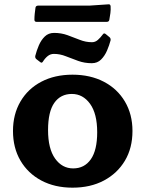

<svg xmlns="http://www.w3.org/2000/svg" viewBox="-20 -854 671 887"><path d="M315 13Q233 13 171 -20Q109 -53 74.5 -112Q40 -171 40 -249Q40 -326 74.5 -385Q109 -444 171 -476.5Q233 -509 315 -509Q397 -509 459.5 -476.5Q522 -444 557 -385Q592 -326 592 -249Q592 -170 557 -111.5Q522 -53 460 -20Q398 13 315 13ZM318 -76Q370 -76 399.5 -118Q429 -160 429 -243Q429 -329 396 -374.5Q363 -420 312 -420Q260 -420 231 -379Q202 -338 202 -253Q202 -167 234.5 -121.5Q267 -76 318 -76ZM149 -580Q141 -586 143 -596Q149 -620 159.5 -644.5Q170 -669 187 -685.5Q204 -702 230 -702Q263 -702 292 -691.5Q321 -681 348.5 -670Q376 -659 405 -659Q420 -659 432 -669.5Q444 -680 455 -695Q460 -703 468 -697L485 -683Q492 -678 491 -668Q485 -645 474.5 -620.5Q464 -596 447 -579Q430 -562 404 -562Q371 -562 341.5 -572.5Q312 -583 284.5 -594Q257 -605 229 -605Q213 -605 200.5 -595Q188 -585 178 -569Q173 -561 166 -567ZM144 -819Q146 -828 156 -828H392L481 -834Q490 -835 491 -825Q492 -809 490 -793.5Q488 -778 485 -762Q483 -753 473 -753H149Q139 -753 139 -763Q139 -777 140.5 -791Q142 -805 144 -819Z"/></svg>

Font: Hahmlet
Style: Bold
Weight: 700
Designer: Minjoo Ham & Mark Frömberg
Foundry: hypertype
Version: Version 1.002; ttfautohint (v1.8.3)